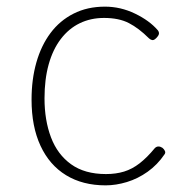

<svg xmlns="http://www.w3.org/2000/svg" viewBox="-20 -539 562 578"><path d="M298 19Q229 19 179 -11.5Q129 -42 102 -100Q75 -158 75 -239Q75 -300 89.5 -351Q104 -402 132 -439.5Q160 -477 201.5 -498Q243 -519 296 -519Q343 -519 386.5 -498Q430 -477 455 -448Q459 -443 458.5 -437.5Q458 -432 450 -424Q443 -417 437.5 -418.5Q432 -420 428 -424Q398 -454 368 -469.5Q338 -485 293 -485Q253 -485 220 -469Q187 -453 163 -421.5Q139 -390 126.5 -345Q114 -300 114 -243Q114 -177 133.5 -125.5Q153 -74 194 -44.5Q235 -15 299 -15Q329 -15 353.5 -22.5Q378 -30 400.5 -47.5Q423 -65 446 -93Q451 -98 457 -98Q463 -98 469 -94Q474 -90 476.5 -84.5Q479 -79 475 -74Q454 -43 424.5 -22Q395 -1 362 9Q329 19 298 19Z"/></svg>

Font: Playwrite CL Thin
Style: Regular
Weight: 100
Designer: Veronika Burian, José Scaglione
Foundry: TypeTogether
Version: Version 1.002